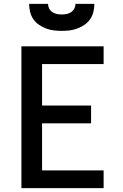

<svg xmlns="http://www.w3.org/2000/svg" viewBox="-20 -975 640 995"><path d="M91 0V-735H517V-643H198V-428H452V-336H198V-92H517V0ZM300 -815Q279 -815 258.5 -817.5Q238 -820 218.5 -827.5Q199 -835 181.5 -847Q164 -859 152.5 -876Q141 -893 136 -913.5Q131 -934 131 -955H229Q229 -942 235 -930.5Q241 -919 251.5 -912Q262 -905 274.5 -902.5Q287 -900 300 -900Q313 -900 325.5 -902.5Q338 -905 348.5 -912Q359 -919 365 -930.5Q371 -942 371 -955H469Q469 -934 464 -913.5Q459 -893 447.5 -876Q436 -859 418.5 -847Q401 -835 381.5 -827.5Q362 -820 341.5 -817.5Q321 -815 300 -815Z"/></svg>

Font: Zed Mono Semibold Extended
Style: Regular
Weight: 600
Width: 7
Monospace: yes
Designer: Belleve Invis
Foundry: Belleve Invis
Version: Version 1.0.0; ttfautohint (v1.8.4)